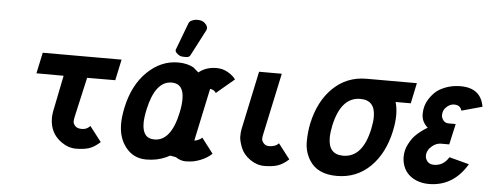

<svg xmlns="http://www.w3.org/2000/svg" viewBox="-51 -916 2728 1065"><g transform="rotate(5 1312.5 -383.0)"><path d="M375 -176.3Q373.5 -169.4 373.5 -158.4Q373.5 -147.5 384.8 -134.8Q396 -122.1 422.9 -122.1Q449.7 -122.1 468.3 -142.6L533.2 -58.6Q500.5 -28.8 470.9 -19.5Q441.4 -10.3 398.7 -10.3Q356 -10.3 316.4 -38.6Q251.5 -85 251.5 -169.4Q251.5 -183.6 254.9 -204.1L295.9 -407.2L144.5 -407.7L169.4 -524.4H608.4L583.5 -407.7L426.8 -407.2L380.9 -204.1Z M986.8 -582Q981 -569.8 962.9 -569.8Q944.8 -569.8 936.3 -571.3Q927.7 -572.8 916.5 -581.5Q898.9 -595.2 903.3 -606.4L960.4 -757.8Q964.8 -769 978.3 -774.7Q991.7 -780.3 1003.4 -780.8H1009.8Q1034.7 -780.8 1047.9 -769Q1071.3 -749 1063 -728.5ZM770.5 -260.7Q760.7 -215.8 760.7 -185.1Q760.7 -99.1 828.1 -99.1Q920.9 -99.1 955.1 -260.7Q963.9 -300.8 963.9 -335.9Q963.9 -421.9 897 -421.9Q805.2 -421.9 770.5 -260.7ZM1244.6 -469.7 1145 -385.7Q1135.7 -402.3 1111.8 -405.8L1049.3 -112.3Q1059.1 -112.8 1072 -118.7Q1085 -124.5 1092.3 -132.3L1156.7 -48.3Q1129.4 -22.9 1092.3 -8.5Q1055.2 5.9 1024.9 5.9Q1017.1 6.8 1012.7 6.8Q982.4 6.8 955.6 -11.7L923.3 -17.6L900.9 -6.3Q852.1 15.6 792 15.6Q709.5 15.6 664.6 -58.6Q636.7 -105 636.7 -170.9Q636.7 -209.5 647.5 -260.7Q674.8 -388.2 751 -462.2Q827.1 -536.1 922.9 -536.1Q973.1 -536.1 1009.3 -516.1L1038.6 -490.7Q1079.1 -523.9 1137.7 -523.9Q1173.3 -523.9 1202.6 -506.3Q1231.9 -488.8 1244.6 -469.7Z M1374 -523.9H1500.5L1425.3 -171.9Q1423.8 -165.5 1423.8 -154.1Q1423.8 -142.6 1435.1 -130.1Q1446.3 -117.7 1463.9 -117.7Q1500.5 -117.7 1518.6 -138.2L1583.5 -54.2Q1551.3 -24.9 1521.2 -15.4Q1491.2 -5.9 1448.5 -5.9Q1405.8 -5.9 1367.9 -32.7Q1330.1 -59.6 1315.7 -97.2Q1301.3 -134.8 1301.3 -157.5Q1301.3 -180.2 1305.2 -199.7Z M1681.6 -262.2Q1708.5 -388.7 1785.2 -462.9Q1861.8 -537.1 1971.2 -537.1H2251.5L2227.5 -422.9H2143.1Q2152.8 -389.6 2152.8 -350.1Q2152.8 -310.5 2142.6 -262.2Q2115.7 -135.3 2039.6 -60.5Q1963.4 14.2 1853.5 14.2Q1743.7 14.2 1699.2 -59.6Q1671.4 -105.5 1671.4 -159.7Q1671.4 -213.9 1681.6 -262.2ZM1804.7 -262.2Q1796.4 -222.2 1796.4 -193.8Q1796.4 -100.6 1878.9 -100.6Q1987.3 -100.6 2021.5 -262.2Q2029.8 -301.3 2029.8 -330.1Q2029.8 -422.9 1947.3 -422.9Q1839.4 -422.9 1804.7 -262.2Z M2578.1 -114.3Q2502 14.2 2365.7 14.2Q2328.1 14.2 2295.9 1Q2233.4 -25.4 2217.8 -89.4Q2213.9 -106.4 2213.9 -122.1Q2213.9 -162.1 2231.2 -194.6Q2248.5 -227.1 2263.7 -242.7Q2290 -270.5 2333 -296.4Q2298.3 -325.7 2298.3 -370.1Q2298.3 -417.5 2323.2 -455.1Q2348.1 -492.7 2376.5 -509.8Q2430.2 -541.5 2495.1 -541.5Q2607.9 -541.5 2625.5 -438.5L2510.3 -406.7Q2507.8 -419.4 2497.6 -428.2Q2487.3 -437 2468 -437Q2448.7 -437 2430.7 -422.9Q2405.8 -403.3 2405.8 -372.1Q2405.8 -358.4 2416.3 -344.2Q2426.8 -330.1 2446.8 -330.1H2485.8L2460 -214.4H2414.6Q2388.7 -214.4 2365.7 -195.8Q2336.4 -171.9 2336.4 -140.1Q2336.4 -123 2348.9 -108.6Q2361.3 -94.2 2384.8 -94.2Q2438 -94.2 2467.3 -143.6Z"/></g></svg>

Font: Tuffy
Style: BoldItalic
Weight: 700
Italic angle: -12°
Designer: Thatcher Ulrich, Karoly Barta, Michael Everson
Version: Version 001.271